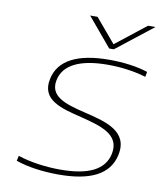

<svg xmlns="http://www.w3.org/2000/svg" viewBox="-79 -744 684 816"><g transform="rotate(10 263.0 -335.5)"><path d="M282 -248C368 -226 455 -204 437 -117C422 -47 355 -13 232 -13C173 -13 106 -21 49 -40L44 -18C94 0 162 9 228 9C360 9 445 -27 465 -116C489 -224 385 -248 294 -270C201 -292 137 -314 151 -385C165 -453 236 -487 355 -487C409 -487 468 -480 520 -464L524 -486C479 -501 419 -509 358 -509C221 -509 140 -468 123 -385C103 -291 192 -270 282 -248ZM244 -680 348 -556H368L526 -680H494L363 -577L276 -680Z"/></g></svg>

Font: LT Wave Thin
Style: Italic
Weight: 100
Designer: Daniel Lyons
Version: Version 2.5 (Glyphs App)